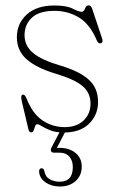

<svg xmlns="http://www.w3.org/2000/svg" viewBox="-20 -474 428 700"><path d="M216 -10.5Q258.5 -10.5 284.2 -34.2Q310 -58 310 -96.5Q310 -136.5 280 -161Q250 -185.5 182.5 -205.5Q112.5 -226.5 77 -258Q41.5 -289.5 41.5 -338.5Q41.5 -388 77.5 -421Q113.5 -454 178.5 -454Q222.5 -454 245 -442.5Q267.5 -431 277.5 -431Q286 -431 290 -442.8Q294 -454.5 303 -454.5Q311.5 -454.5 316 -442L352 -334.5Q357 -319.5 348.5 -316.5Q339 -313.5 333.5 -325.5Q308 -386 267.8 -410.2Q227.5 -434.5 178.5 -434.5Q123 -434.5 96.2 -409.5Q69.5 -384.5 69.5 -345.5Q69.5 -307 100.5 -281Q131.5 -255 200 -235Q269 -214.5 303.2 -184Q337.5 -153.5 337.5 -102Q337.5 -55.5 305 -23.2Q272.5 9 214 9Q183.5 9 164.2 1.5Q145 -6 133.5 -13.5Q122 -21 116 -21Q110.5 -21 108 -13.8Q105.5 -6.5 103 1Q100.5 8.5 94.5 8.5Q86.5 8.5 84 -1L59.5 -104.5Q54.5 -126 61.5 -128.5Q70.5 -131.5 77 -114.5Q98.5 -59.5 135 -35Q171.5 -10.5 216 -10.5ZM204 -5.5H224L187.5 65Q190.5 65 196 65Q233 65 255.5 83.8Q278 102.5 278 133.5Q278 166 255.8 186Q233.5 206 198.5 206Q168 206 146 190.8Q124 175.5 122.5 151.5Q122.5 140 131 139.5Q140 139.5 141.5 149.5Q145 170.5 161.5 179.5Q178 188.5 197.5 188.5Q245.5 188.5 245.5 135Q245.5 112 233 97.2Q220.5 82.5 195.5 82.5H176.5Q168.5 82.5 166.2 77Q164 71.5 167.5 64.5Z"/></svg>

Font: Fraunces 72pt S050 Thin
Style: Regular
Weight: 100
Version: Version 1.000; ttfautohint (v1.8.3)